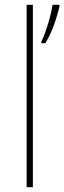

<svg xmlns="http://www.w3.org/2000/svg" viewBox="-20 -780 268 800"><path d="M117 0H91V-760H117ZM228 -754Q219 -715 204.5 -675Q190 -635 169 -600H152V-606Q160 -621 170 -649.5Q180 -678 188 -708.5Q196 -739 199 -760H228Z"/></svg>

Font: Noto Sans Bengali Thin
Style: Regular
Weight: 100
Designer: Jelle Bosma - Monotype Design Team
Foundry: Monotype Imaging Inc.
Version: Version 2.003; ttfautohint (v1.8.4.7-5d5b)